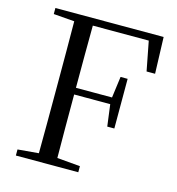

<svg xmlns="http://www.w3.org/2000/svg" viewBox="-108 -746 845 915"><g transform="rotate(15 314.5 -289.0)"><path d="M523 -617.7 551 -472.8H593L587 -652.7H53V-622.8L156.1 -614.7C157 -515.7 157 -415.7 157 -315.7V-261.7C157 -160.6 157 -61.7 156.1 36.3L53 45.3V75.3H360.9V45.3L247 35.4C246 -61.6 246 -161.6 246 -277.6H424L438 -170.6H472.9V-415.6H438L424 -310.6H246C246 -419.6 246 -520.7 247 -617.7Z"/></g></svg>

Font: YuFanDanQingSong
Style: Regular
Weight: 100
Foundry: 余繁
Version: Version 1.0